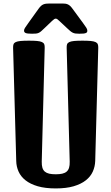

<svg xmlns="http://www.w3.org/2000/svg" viewBox="-20 -1054 626 1080"><path d="M53.7 -784.7Q53.2 -797.4 56.2 -805.2Q59.1 -813 68.6 -817.4Q78.1 -821.8 95.9 -823.5Q113.8 -825.2 142.6 -825.2Q171.4 -825.2 189 -823.5Q206.5 -821.8 216.1 -817.4Q225.6 -813 228.8 -805.2Q231.9 -797.4 231.4 -784.7L214.8 -144.5Q214.4 -124 218.5 -110.4Q222.7 -96.7 232.2 -88.6Q241.7 -80.6 256.8 -77.1Q272 -73.7 293.5 -73.7Q314.9 -73.7 330.1 -77.1Q345.2 -80.6 354.7 -88.6Q364.3 -96.7 368.4 -110.4Q372.6 -124 372.1 -144.5L355 -784.7Q354.5 -797.4 357.4 -805.2Q360.4 -813 369.9 -817.4Q379.4 -821.8 397 -823.5Q414.6 -825.2 443.8 -825.2Q472.7 -825.2 490.2 -823.5Q507.8 -821.8 517.3 -817.4Q526.9 -813 530 -805.2Q533.2 -797.4 532.7 -784.7L515.6 -148.9Q514.6 -117.2 502 -88.9Q489.3 -60.5 462.6 -39.6Q436 -18.6 394.3 -6.3Q352.5 5.9 293.5 5.9Q234.4 5.9 192.4 -6.3Q150.4 -18.6 123.8 -39.6Q97.2 -60.5 84.5 -88.9Q71.8 -117.2 71.3 -148.9ZM160.6 -864.3Q133.8 -864.3 124.5 -868.2Q115.2 -872.1 115.2 -881.8Q115.2 -889.6 121.6 -898.7Q127.9 -907.7 139.6 -924.8L196.3 -1003.9Q203.6 -1014.2 210.2 -1020.3Q216.8 -1026.4 223.9 -1029.3Q231 -1032.2 239 -1033.2Q247.1 -1034.2 257.3 -1034.2H333Q341.3 -1034.2 348.1 -1033.2Q355 -1032.2 361.6 -1029.3Q368.2 -1026.4 374.8 -1020.3Q381.3 -1014.2 388.7 -1003.9L446.8 -924.8Q459 -907.7 465.1 -898.7Q471.2 -889.6 471.2 -881.8Q471.2 -877 469.7 -873.8Q468.3 -870.6 463.4 -868.4Q458.5 -866.2 449.7 -865.2Q440.9 -864.3 425.8 -864.3Q413.1 -864.3 404.5 -865.5Q396 -866.7 389.2 -870.1Q382.3 -873.5 375.2 -879.4Q368.2 -885.3 358.4 -894.5L313.5 -936.5Q307.1 -942.9 302.5 -946Q297.9 -949.2 293.5 -949.2Q289.1 -949.2 284.2 -945.8Q279.3 -942.4 272.5 -936L229 -894.5Q218.8 -884.8 212.2 -878.9Q205.6 -873 198.7 -869.6Q191.9 -866.2 183.1 -865.2Q174.3 -864.3 160.6 -864.3Z"/></svg>

Font: Denk One
Style: Regular
Weight: 400
Designer: Irina Smirnova
Foundry: Irina Smirnova
Version: Version 1.002